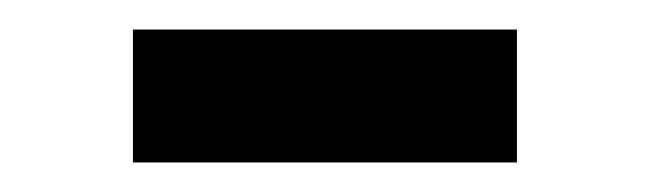

<svg xmlns="http://www.w3.org/2000/svg" viewBox="-20 -335 440 130"><path d="M330 -315V-225H70V-315Z"/></svg>

Font: Amiko SemiBold
Style: Regular
Weight: 600
Designer: Pablo Impallari, Rodrigo Fuenzalida, Andres Torresi
Foundry: Impallari Type
Version: Version 1.001; ttfautohint (v1.3)